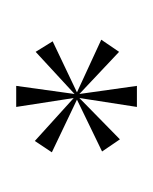

<svg xmlns="http://www.w3.org/2000/svg" viewBox="4 -743 189 237"><g transform="rotate(90 98.5 -624.5)"><path d="M29 -655 44 -677 96 -628 86 -699H112L101 -628L152 -678L167 -656L103 -625L168 -594L154 -573L101 -621L112 -550H86L96 -622L44 -574L31 -595L94 -625Z"/></g></svg>

Font: Moniqa Cond Display
Style: Regular
Weight: 400
Width: 3
Designer: Rajesh Rajput
Foundry: Rajesh Rajput
Version: Version 1.000